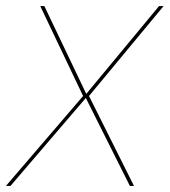

<svg xmlns="http://www.w3.org/2000/svg" viewBox="-54 -612 559 632"><path d="M-34.5 0H-19.5L228.5 -289.5L373.5 0H387L239 -296L484.5 -592H469.5L230 -303L92 -592H78.5L219.5 -296Z"/></svg>

Font: Anybody Thin
Style: Italic
Weight: 100
Italic angle: -10°
Designer: Tyler Finck
Foundry: Etcetera Type Company
Version: Version 1.114;gftools[0.9.25]